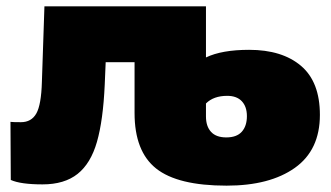

<svg xmlns="http://www.w3.org/2000/svg" viewBox="-20 -567 1043 605"><path d="M988 -205Q988 -94 909 -38Q830 18 694 18Q540 18 472 -36Q404 -90 404 -211V-371H313L310 -300Q305 -188 285.5 -120Q266 -52 224.5 -19Q183 14 114 14Q45 14 14 0L13 -183Q21 -182 46 -182Q79 -182 94.5 -209.5Q110 -237 112 -309L120 -547H629V-386Q679 -410 765 -410Q869 -410 928.5 -359.5Q988 -309 988 -205ZM758 -201Q758 -231 742 -248Q726 -265 696 -265Q653 -265 629 -241V-200Q629 -169 645 -151.5Q661 -134 693 -134Q726 -134 742 -152Q758 -170 758 -201Z"/></svg>

Font: Montserrat Alternates Black
Style: Regular
Weight: 900
Designer: Julieta Ulanovsky
Foundry: Julieta Ulanovsky
Version: Version 7.200